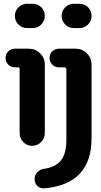

<svg xmlns="http://www.w3.org/2000/svg" viewBox="-20 -780 540 1027"><path d="M405.3 -759.8Q432.6 -759.8 451.2 -740.7Q469.7 -721.7 469.7 -694.8Q469.7 -668 450.7 -648.9Q431.6 -629.9 405.3 -629.9H375Q347.7 -629.9 328.6 -648.9Q309.6 -668 309.6 -694.8Q309.6 -721.7 328.6 -740.7Q347.7 -759.8 375 -759.8ZM384.8 -519.5Q419.9 -519.5 444.8 -494.6Q469.7 -469.7 469.7 -434.6V-40Q469.7 205.1 216.8 227.5Q194.3 228.5 179.7 214.4Q165 200.2 165 177.7Q165 156.2 179.7 141.1Q194.3 126 215.8 123Q277.3 114.3 306.2 77.6Q335 41 335 -30.3V-409.2Q335 -419.9 324.2 -419.9H294.9Q273.4 -419.9 259.3 -434.6Q245.1 -449.2 245.1 -470.2Q245.1 -491.2 259.8 -505.4Q274.4 -519.5 294.9 -519.5ZM155.3 -759.8Q182.6 -759.8 201.2 -740.7Q219.7 -721.7 219.7 -694.8Q219.7 -668 200.7 -648.9Q181.6 -629.9 155.3 -629.9H125Q97.7 -629.9 78.6 -648.9Q59.6 -668 59.6 -694.8Q59.6 -721.7 78.6 -740.7Q97.7 -759.8 125 -759.8ZM219.7 -68.4Q219.7 -40 199.7 -20Q179.7 0 151.9 0Q124 0 104.5 -20Q85 -40 85 -68.4V-411.1Q85 -419.9 76.2 -419.9H59.6Q38.1 -419.9 23.9 -434.6Q9.8 -449.2 9.8 -470.2Q9.8 -491.2 24.4 -505.4Q39.1 -519.5 59.6 -519.5H134.8Q169.9 -519.5 194.8 -494.6Q219.7 -469.7 219.7 -434.6Z"/></svg>

Font: Rounded-X Mgen+ 1mn bold
Style: Bold
Weight: 700
Designer: [Source Han Sans]
Ryoko NISHIZUKA  (kana & ideographs); Paul D. Hunt (Latin, Greek & Cyrillic); Wenlong ZHANG  (bopomofo
Version: Version 1.059.20150602